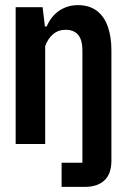

<svg xmlns="http://www.w3.org/2000/svg" viewBox="-20 -561 491 748"><path d="M220 167V73H301V-365Q301 -391 294 -409Q287 -427 272 -436Q257 -445 236 -445Q207 -445 186.5 -427.5Q166 -410 156 -381V0H41V-533H146L155 -458H162Q179 -498 211 -519.5Q243 -541 284 -541Q328 -541 357 -519Q386 -497 400 -457.5Q414 -418 414 -365V65Q414 116 387 141.5Q360 167 311 167Z"/></svg>

Font: Hubot Sans Condensed SemiBold
Style: Regular
Weight: 600
Width: 3
Designer: Deni Anggara
Foundry: GitHub, Inc., Subsidiary of Microsoft Corporation
Version: Version 2.000